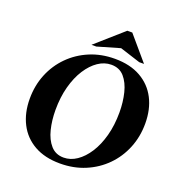

<svg xmlns="http://www.w3.org/2000/svg" viewBox="-151 -990 1067 1130"><g transform="rotate(20 382.0 -425.0)"><path d="M443 -680Q538 -680 604.5 -642.5Q671 -605 705.5 -538Q740 -471 740 -382Q740 -300 711 -228.5Q682 -157 629 -103.5Q576 -50 504.5 -20Q433 10 348 10Q253 10 186.5 -27.5Q120 -65 85.5 -132.5Q51 -200 51 -288Q51 -371 80 -442Q109 -513 162 -566.5Q215 -620 286.5 -650Q358 -680 443 -680ZM356 -30Q399 -30 438 -56.5Q477 -83 508 -131Q539 -179 557 -245.5Q575 -312 575 -392Q575 -457 561 -513.5Q547 -570 516.5 -605Q486 -640 435 -640Q392 -640 353 -613.5Q314 -587 283 -539Q252 -491 234 -424.5Q216 -358 216 -278Q216 -213 230 -156.5Q244 -100 275 -65Q306 -30 356 -30ZM583 -710 455 -751 314 -710H284L454 -860H485L613 -710Z"/></g></svg>

Font: Brygada 1918
Style: Bold Italic
Weight: 700
Italic angle: -8°
Designer: Mateusz Machalski | Borys Kosmynka | Przemek Hoffer
Foundry: NIEPODLEGLA 2018
Version: Version 3.006